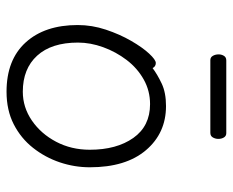

<svg xmlns="http://www.w3.org/2000/svg" viewBox="-84 -630 729 602"><g transform="rotate(90 281.0 -328.5)"><path d="M168 -623H396Q406 -623 410.5 -631Q415 -639 415 -648Q415 -658 410.5 -665.5Q406 -673 397 -673H169Q159 -673 154.5 -665.5Q150 -658 150 -649Q150 -639 154.5 -631Q159 -623 168 -623ZM193 -442Q188 -452 177 -452Q167 -452 147.5 -431Q128 -410 107.5 -374.5Q87 -339 72.5 -295.5Q58 -252 58 -207Q58 -104 112.5 -44Q167 16 267 16Q325 16 369 -6.5Q413 -29 443 -67Q473 -105 488.5 -151Q504 -197 504 -245Q504 -358 450.5 -421Q397 -484 312 -484Q270 -484 241.5 -470.5Q213 -457 193 -442ZM267 -35Q195 -35 154 -80Q113 -125 113 -208Q113 -247 127.5 -287Q142 -327 167.5 -360.5Q193 -394 228.5 -414Q264 -434 306 -434Q375 -434 412 -381.5Q449 -329 449 -245Q449 -187 424 -139.5Q399 -92 357.5 -63.5Q316 -35 267 -35Z"/></g></svg>

Font: Klee One
Style: Regular
Weight: 400
Designer: Fontworks Inc.
Foundry: Fontworks Inc.
Version: Version 1.100